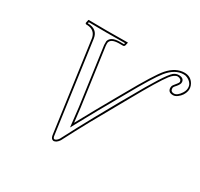

<svg xmlns="http://www.w3.org/2000/svg" viewBox="-142 -839 1077 1032"><g transform="rotate(30 397.0 -323.0)"><path d="M727.1 -658.2Q767.1 -658.2 786.1 -624Q796.9 -603.5 792.5 -582Q786.1 -552.7 759.3 -532.2Q745.6 -522 732.9 -522Q701.2 -522 700.7 -550.3Q700.7 -555.7 702.1 -560.1Q703.6 -566.4 721.2 -586.9Q728.5 -595.7 730 -602.1Q728.5 -620.1 706.1 -622.1Q686 -622.1 662.6 -591.8Q627.4 -545.9 541 -391.1Q541 -391.1 418.5 -172.9Q373 -89.8 332.5 -11.2Q317.9 10.7 300.3 12.2Q283.7 10.3 280.3 -11.2L202.6 -571.8Q192.9 -616.2 145.5 -618.2H139.2Q132.8 -620.1 133.3 -626L137.2 -645L139.2 -646Q140.1 -646 255.9 -645L380.4 -646L382.3 -645L377.9 -626Q375 -618.7 368.2 -618.2H341.3Q293.9 -617.2 287.6 -591.8Q286.6 -586.4 287.6 -571.8L336.9 -215.8L347.2 -127.9Q373 -175.8 411.4 -244.4Q449.7 -313 475.1 -357.4L500.5 -401.9Q591.8 -565.4 628.9 -607.4Q673.8 -657.7 727.1 -658.2ZM727.1 -647.9Q674.8 -647.9 629.9 -592.8Q593.8 -548.3 509.3 -397Q414.1 -231 356 -123L340.8 -95.2L327.1 -214.8L277.8 -571.3V-571.8Q277.3 -589.8 277.8 -594.2Q286.6 -627.4 341.3 -627.9Q345.7 -627.9 354.7 -627.9Q363.8 -627.9 368.2 -627.9L370.1 -635.7Q287.1 -634.8 255.9 -634.8Q220.2 -634.8 145.5 -635.7L143.6 -627.9H145.5Q204.6 -626.5 212.4 -573.2L290 -12.2Q292.5 1.5 300.3 2Q312.5 0.5 323.7 -16.1Q372.6 -110.4 424.8 -205.1Q477.1 -299.8 504.6 -348.1Q532.2 -396.5 532.2 -396Q641.1 -591.8 674.8 -620.1Q689.5 -631.8 706.1 -631.8Q737.8 -631.8 740.2 -607.9Q740.2 -603.5 739.7 -600.1Q737.3 -587.9 717.3 -566.4Q712.9 -561 711.9 -558.1Q709 -537.1 725.6 -532.7Q729.5 -532.2 732.9 -532.2Q753.4 -532.2 773.4 -563Q780.8 -574.7 782.7 -584Q790 -618.2 759.3 -638.2Q749 -644.5 738.8 -647Q732.4 -647.9 727.1 -647.9Z"/></g></svg>

Font: Linux Biolinum Outline O
Style: Italic
Weight: 400
Italic angle: -12°
Designer: Philipp H. Poll
Foundry: Philipp H. Poll
Version: Version 0.6.2